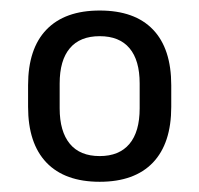

<svg xmlns="http://www.w3.org/2000/svg" viewBox="-20 -667 386 372"><path d="M173.2 -314.8Q105.6 -314.8 70 -352Q34.4 -389.2 34.4 -460V-501.9Q34.4 -572.7 70 -609.6Q105.6 -646.6 173.2 -646.6Q241.1 -646.6 276.5 -609.6Q311.8 -572.7 311.8 -501.9V-460Q311.8 -389.2 276.3 -352Q240.7 -314.8 173.2 -314.8ZM173.2 -364.6Q211 -364.6 230.8 -388.2Q250.6 -411.8 250.6 -457.1V-505.2Q250.6 -550.2 231 -573.5Q211.4 -596.9 173.2 -596.9Q134.9 -596.9 115.3 -573.5Q95.6 -550.2 95.6 -505.2V-457.1Q95.6 -412.3 115.3 -388.4Q134.9 -364.6 173.2 -364.6Z"/></svg>

Font: Anek Devanagari Medium
Style: Regular
Weight: 500
Designer: Kailash Malviya (Devanagari) & Yesha Goshar (Latin)
Foundry: Ek Type
Version: Version 1.003